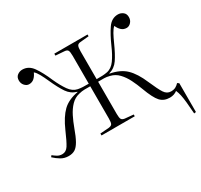

<svg xmlns="http://www.w3.org/2000/svg" viewBox="-141 -704 1084 1035"><g transform="rotate(-30 401.5 -187.0)"><path d="M791 147Q788 102 785 74Q782 46 778 27.5Q774 9 767 -7Q758 0 746.5 4Q735 8 721 8Q684 8 662 -16Q640 -40 615 -108Q603 -141 587.5 -172Q572 -203 550.5 -225.5Q529 -248 499 -255Q480 -260 465.5 -260Q451 -260 428 -260V-59Q428 -35 433 -26.5Q438 -18 453 -16L506 -11V0H299V-12L353 -16Q369 -18 374 -26Q379 -34 379 -60V-260Q357 -260 342.5 -260Q328 -260 308 -255Q278 -248 256.5 -225.5Q235 -203 219.5 -172Q204 -141 192 -108Q176 -63 161.5 -37.5Q147 -12 131 -2Q115 8 91 8Q65 8 44 -4.5Q23 -17 5 -34L12 -43Q23 -34 36 -26Q49 -18 66 -18Q90 -18 105 -41.5Q120 -65 145 -123Q174 -189 208.5 -222.5Q243 -256 304 -267V-269Q268 -279 246.5 -310.5Q225 -342 200 -398Q188 -425 176.5 -446Q165 -467 153 -477Q145 -458 132 -446Q119 -434 100 -434Q85 -434 73 -447Q61 -460 61 -479Q61 -500 75 -510.5Q89 -521 106 -521Q145 -521 170.5 -485Q196 -449 221 -390Q241 -346 262 -316Q283 -286 313 -280Q329 -277 343 -276.5Q357 -276 379 -276V-449Q379 -475 374 -483.5Q369 -492 353 -493L299 -497V-509H506V-498L453 -493Q438 -492 433 -483Q428 -474 428 -450V-276Q451 -276 464.5 -276.5Q478 -277 494 -280Q524 -286 545.5 -316Q567 -346 586 -390Q612 -449 637 -485Q662 -521 701 -521Q718 -521 732 -510.5Q746 -500 746 -479Q746 -460 734 -447Q722 -434 707 -434Q688 -434 675 -446Q662 -458 654 -477Q642 -467 630.5 -446Q619 -425 607 -398Q582 -342 560.5 -310.5Q539 -279 503 -269V-267Q564 -256 599 -222.5Q634 -189 662 -123Q687 -65 702.5 -41.5Q718 -18 743 -18Q760 -18 771.5 -24Q783 -30 793 -41L803 -34V145Z"/></g></svg>

Font: Literata 72pt ExtraLight
Style: Regular
Weight: 200
Designer: Latin by Veronika Burian and Jose Scaglione. Greek by Irene Vlachou. Cyrillic by Vera Evstafieva.
Foundry: TypeTogether
Version: Version 3.002